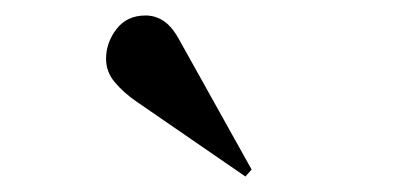

<svg xmlns="http://www.w3.org/2000/svg" viewBox="-20 -810 540 248"><path d="M297 -582 156 -679Q140 -690 128.5 -703.5Q117 -717 117 -734Q117 -755 130.5 -772.5Q144 -790 168 -790Q181 -790 192 -782.5Q203 -775 213 -756L305 -591Z"/></svg>

Font: Literata 72pt SemiBold
Style: Regular
Weight: 600
Designer: Latin by Veronika Burian and Jose Scaglione. Greek by Irene Vlachou. Cyrillic by Vera Evstafieva.
Foundry: TypeTogether
Version: Version 3.002